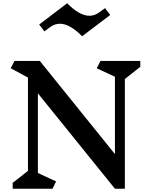

<svg xmlns="http://www.w3.org/2000/svg" viewBox="-20 -1161 919 1181"><path d="M748 -675V0H687L213 -587V-97L325 -45L303 0H58V-36L152 -110V-684L46 -741L69 -786H225L687 -213V-689L575 -741L598 -786H843V-750ZM530 -1064Q561 -1064 589 -1084L626 -1111L658 -1069L485 -938Q409 -1015 349 -1015Q316 -1015 288 -994L253 -968L221 -1010L393 -1141Q469 -1064 530 -1064Z"/></svg>

Font: Inknut Antiqua Medium
Style: Regular
Weight: 500
Designer: Claus Eggers Sørensen
Foundry: Claus Eggers Sørensen
Version: Version 1.003; ttfautohint (v1.8.2) -l 8 -r 50 -G 200 -x 14 